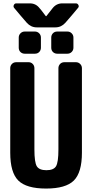

<svg xmlns="http://www.w3.org/2000/svg" viewBox="-20 -1095 540 1125"><path d="M424.8 -730.5Q439.5 -730.5 449.7 -720.2Q460 -710 460 -695.3V-200.2Q460 -84 412.6 -37.1Q365.2 9.8 250 9.8Q134.8 9.8 87.4 -37.1Q40 -84 40 -200.2V-695.3Q40 -710 49.8 -720.2Q59.6 -730.5 75.2 -730.5H147.5Q162.1 -730.5 171.9 -720.2Q181.6 -710 181.6 -695.3V-219.7Q181.6 -143.6 195.8 -120.6Q210 -97.7 252 -97.7Q293.9 -97.7 308.1 -120.6Q322.3 -143.6 322.3 -219.7V-695.3Q322.3 -710 332 -720.2Q341.8 -730.5 357.4 -730.5ZM375 -910.2Q389.6 -910.2 399.9 -899.9Q410.2 -889.6 410.2 -875V-815.4Q410.2 -800.8 399.9 -790.5Q389.6 -780.3 375 -780.3H315.4Q300.8 -780.3 290.5 -790Q280.3 -799.8 280.3 -815.4V-875Q280.3 -889.6 290 -899.9Q299.8 -910.2 315.4 -910.2ZM125 -910.2H184.6Q199.2 -910.2 209.5 -899.9Q219.7 -889.6 219.7 -875V-815.4Q219.7 -800.8 210 -790.5Q200.2 -780.3 184.6 -780.3H125Q110.4 -780.3 100.1 -790Q89.8 -799.8 89.8 -815.4V-875Q89.8 -889.6 100.1 -899.9Q110.4 -910.2 125 -910.2ZM424.8 -1075.2Q434.6 -1075.2 439.5 -1065.4Q444.3 -1055.7 436.5 -1047.9L400.4 -1004.9L363.3 -961.9Q338.9 -934.6 304.7 -934.6H195.3Q161.1 -934.6 136.7 -961.9L99.6 -1004.9L63.5 -1047.9Q56.6 -1055.7 61 -1065.4Q65.4 -1075.2 75.2 -1075.2H155.3Q190.4 -1075.2 211.9 -1046.9L219.7 -1038.1L248 -1001Q249 -1000 250 -1000L252 -1001L281.2 -1038.1L288.1 -1046.9Q310.5 -1075.2 344.7 -1075.2Z"/></svg>

Font: Rounded-L Mgen+ 1mn bold
Style: Bold
Weight: 700
Designer: [Source Han Sans]
Ryoko NISHIZUKA  (kana & ideographs); Paul D. Hunt (Latin, Greek & Cyrillic); Wenlong ZHANG  (bopomofo
Version: Version 1.059.20150602